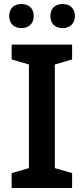

<svg xmlns="http://www.w3.org/2000/svg" viewBox="-20 -936 417 956"><path d="M26 -856C26 -815 53 -796 87 -796C119 -796 148 -815 148 -856C148 -898 119 -916 87 -916C53 -916 26 -898 26 -856ZM231 -856C231 -815 258 -796 292 -796C324 -796 353 -815 353 -856C353 -898 324 -916 292 -916C258 -916 231 -898 231 -856ZM339 0V-74L253 -99V-615L339 -640V-714H38V-640L124 -615V-99L38 -74V0Z"/></svg>

Font: Noto Sans Myanmar UI SemiBold
Style: Regular
Weight: 600
Designer: Monotype Design Team
Foundry: Monotype Imaging Inc.
Version: Version 2.103